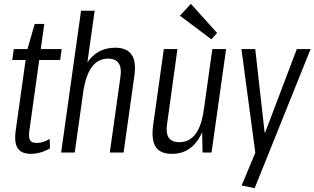

<svg xmlns="http://www.w3.org/2000/svg" viewBox="-20 -796 1641 1002"><path d="M141 7Q92 7 72.5 -22.5Q53 -52 62 -115L120 -528L161 -671H211L134 -119Q128 -80 136.5 -65Q145 -50 171 -50Q189 -50 206 -55.5Q223 -61 239 -71L241 -22Q226 -13 209.5 -6.5Q193 0 175.5 3.5Q158 7 141 7ZM52 -540H302L294 -483H44Z M608 -391Q616 -441 599.5 -465.5Q583 -490 544 -490Q491 -490 459 -446Q427 -402 414 -314L374 -248L382 -306Q398 -427 448.5 -487Q499 -547 582 -547Q642 -547 667 -510.5Q692 -474 681 -399L625 0H553ZM403 -740H474L421 -363L370 0H299Z M852 -149Q845 -101 860.5 -77.5Q876 -54 916 -54Q969 -54 1001 -97.5Q1033 -141 1044 -227L1076 -292L1068 -234Q1052 -114 1004 -53.5Q956 7 878 7Q816 7 792.5 -29.5Q769 -66 779 -141L835 -540H906ZM1084 0H1037L1034 -153L1088 -540H1160ZM1113 -624 1083 -591 919 -714 976 -776Z M1241 172 1324 -27 1315 20 1240 -540H1312L1361 -105H1364L1529 -540H1601L1309 186Z"/></svg>

Font: Pathway Extreme Condensed Light
Style: Italic
Weight: 300
Width: 3
Italic angle: -8°
Version: Version 1.001;gftools[0.9.26]